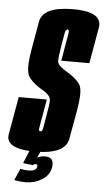

<svg xmlns="http://www.w3.org/2000/svg" viewBox="-88 -717 496 906"><g transform="rotate(5 160.0 -263.5)"><path d="M67 152.5Q55 152.5 40.2 151Q25.5 149.5 14.5 146.5L39 91Q44.5 93 54.8 94.5Q65 96 76 96Q96.5 96 105.8 90.5Q115 85 117 75Q119 63 109.5 63Q101.5 63 96 69L49 63.5L75.5 0H127L112.5 33Q119 28.5 128.2 25.8Q137.5 23 150 23Q195 23 187 72.5Q180 110 145.2 131.2Q110.5 152.5 67 152.5ZM99.5 4.5Q-8 4.5 -27 -36.5Q-33.5 -50 -30 -67.5Q-17.5 -140 1.5 -245H134.5Q114 -129.5 111 -111Q108.5 -97 113.5 -93.5Q114.5 -93 117 -93Q126.5 -93 129.5 -111.2Q132.5 -129.5 139.5 -171Q149.5 -223.5 149 -243.8Q148.5 -264 118 -283.5Q46.5 -324.5 37.2 -360.2Q28 -396 42.5 -476.5Q52.5 -534.5 65.5 -607.5Q78.5 -680.5 221.5 -680.5Q325.5 -680.5 345.5 -639Q353 -624.5 349.5 -604.5Q336 -528.5 319.5 -433.5H186.5Q206 -545 209 -564Q211.5 -579 206.5 -582Q205 -583 203.5 -583Q194.5 -583 191 -564Q187.5 -545 181 -507.5Q171 -447.5 172 -429.5Q173 -411.5 207 -390Q274.5 -350.5 285 -319Q295.5 -287.5 280.5 -203.5Q269.5 -144.5 256.5 -70Q243.5 4.5 99.5 4.5Z"/></g></svg>

Font: Anybody UltraCondensed Regular
Style: Bold Italic
Weight: 700
Width: 1
Italic angle: -10°
Designer: Tyler Finck
Foundry: Etcetera Type Company
Version: Version 1.010; ttfautohint (v1.8.3) -l 8 -r 50 -G 200 -x 14 